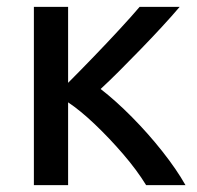

<svg xmlns="http://www.w3.org/2000/svg" viewBox="-20 -541 577 561"><path d="M79 0V-521H179V-299Q213 -333 253.5 -375Q294 -417 330 -456Q366 -495 388 -521H505Q483 -495 453 -462.5Q423 -430 390.5 -396.5Q358 -363 328 -333Q298 -303 274 -281Q318 -247 365.5 -199Q413 -151 454.5 -98.5Q496 -46 522 0H407Q380 -44 340 -90.5Q300 -137 257.5 -177.5Q215 -218 179 -242V0Z"/></svg>

Font: Ubuntu Sans Medium
Style: Regular
Weight: 500
Designer: Dalton Maag Ltd
Foundry: Dalton Maag Ltd
Version: Version 1.006; ttfautohint (v1.8.4.7-5d5b)